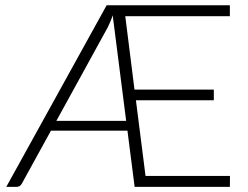

<svg xmlns="http://www.w3.org/2000/svg" viewBox="-20 -728 967 748"><path d="M395.5 -707.5H875.5V-665H468L504 -379H813V-337.5H509.5L547 -42.5H876L875.5 0H504.5L476.5 -219H178.5L65 -12.5Q58.5 0 44 0H4.5ZM199.5 -257H471.5L419 -668.5Q415 -655.5 410 -644Q405 -632.5 399.5 -621Z"/></svg>

Font: Lato Light
Style: Regular
Weight: 300
Designer: Lukasz Dziedzic
Foundry: tyPoland Lukasz Dziedzic
Version: Version 2.007; 2014-02-27